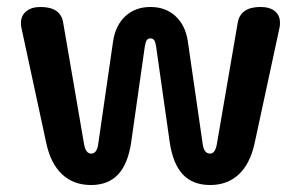

<svg xmlns="http://www.w3.org/2000/svg" viewBox="-20 -520 862 550"><path d="M113 -108 41 -442Q40 -446 40 -454Q40 -475 55 -487.5Q70 -500 96 -500Q154 -500 161 -455L221 -106Q226 -80 241 -80Q257 -80 261 -105L304 -402Q311 -448 339.5 -474Q368 -500 411 -500Q454 -500 482.5 -474Q511 -448 518 -402L561 -105Q565 -80 582 -80Q596 -80 601 -106L661 -455Q669 -500 726 -500Q753 -500 767.5 -488Q782 -476 782 -455Q782 -446 781 -442L709 -108Q696 -50 663.5 -20Q631 10 582 10Q532 10 503.5 -20.5Q475 -51 466 -114L427 -388Q425 -400 421.5 -405Q418 -410 411 -410Q404 -410 400.5 -405Q397 -400 395 -388L356 -114Q347 -51 318.5 -20.5Q290 10 241 10Q191 10 158.5 -20Q126 -50 113 -108Z"/></svg>

Font: Kodchasan SemiBold
Style: Regular
Weight: 600
Version: Version 1.000; ttfautohint (v1.6)